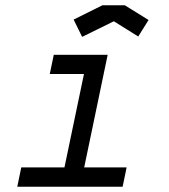

<svg xmlns="http://www.w3.org/2000/svg" viewBox="-20 -707 640 727"><path d="M444.3 0H45.4L60.5 -73.2H224.1L297.9 -426.8H168.5L183.6 -499.5H387.7L298.8 -73.2H459.5ZM452.6 -687 542.5 -631.3 503.4 -568.8 411.1 -626.5 291 -567.4 258.8 -632.8 367.7 -687Z"/></svg>

Font: Anka/Coder
Style: Italic
Weight: 400
Italic angle: -12°
Monospace: yes
Version: Version 001.100